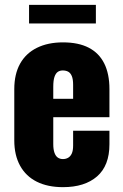

<svg xmlns="http://www.w3.org/2000/svg" viewBox="-20 -763 510 793"><path d="M240 10Q177 10 132 -12.5Q87 -35 63 -78.5Q39 -122 39 -183V-395Q39 -457 63 -500Q87 -543 132.5 -565.5Q178 -588 240 -588Q304 -588 346.5 -566Q389 -544 410.5 -501Q432 -458 432 -395V-279H200V-168Q200 -146 205 -132Q210 -118 219 -112Q228 -106 240 -106Q252 -106 261.5 -111.5Q271 -117 276.5 -129Q282 -141 282 -162V-223H432V-167Q432 -79 381 -34.5Q330 10 240 10ZM200 -355H282V-413Q282 -436 276.5 -449Q271 -462 261.5 -467Q252 -472 239 -472Q227 -472 218.5 -466Q210 -460 205 -445.5Q200 -431 200 -404ZM100 -666V-743H376V-666Z"/></svg>

Font: Oswald
Style: Bold
Weight: 700
Designer: Vernon Adams
Foundry: Vernon Adams
Version: Version 4.103;gftools[0.9.33.dev8+g029e19f]